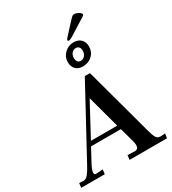

<svg xmlns="http://www.w3.org/2000/svg" viewBox="-279 -1106 1102 1227"><g transform="rotate(-30 271.5 -492.0)"><path d="M-13 -31Q5 -31 21 -50.5Q37 -70 57 -108L328 -607H366L502 -106Q513 -65 523 -48Q533 -31 553 -31H558L589 -33L584 0H308L312 -33L362 -31Q391 -29 392 -60Q392 -76 387 -94L358 -198H138L85 -100Q65 -62 65 -45Q65 -29 80 -30L129 -33L125 0H-49L-45 -33ZM284 -469 155 -229H349ZM278 -738Q278 -776 306 -803Q334 -830 372 -830Q407 -830 426.5 -810.5Q446 -791 446 -758Q446 -718 418.5 -692Q391 -666 349 -666Q316 -666 297 -685.5Q278 -705 278 -738ZM398 -754Q398 -771 390 -781Q382 -791 367 -791Q349 -791 337 -777Q325 -763 325 -742Q325 -724 333 -714Q341 -704 355 -704Q373 -704 385.5 -718.5Q398 -733 398 -754ZM346 -862Q347 -868 363 -885L433 -961Q447 -976 452.5 -980Q458 -984 466 -984Q482 -984 499 -973.5Q516 -963 515 -955Q514 -948 504 -942L383 -866Q366 -855 356 -854Q344 -854 346 -862Z"/></g></svg>

Font: Unna Medium
Style: Italic
Weight: 500
Italic angle: -8.05°
Designer: Jorge de Buen Unna
Foundry: Omnibus-Type
Version: Version 2.008